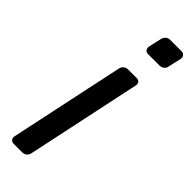

<svg xmlns="http://www.w3.org/2000/svg" viewBox="-244 -733 748 748"><g transform="rotate(45 130.5 -358.5)"><path d="M35.2 0Q25 0 19.7 -6.4Q14.4 -12.7 16.4 -22.9L117.1 -497.1Q119.1 -507.3 127 -513.6Q135 -520 145.2 -520H192.6Q202.7 -520 207.5 -513.6Q212.3 -507.3 210.3 -497.1L109.7 -22.9Q107.7 -12.7 100.2 -6.4Q92.7 0 82.6 0ZM158.1 -617.3Q147.9 -617.3 143.1 -623.6Q138.2 -630 139.4 -640.2L151.6 -693.7Q153.6 -703.9 161.1 -710.7Q168.7 -717.5 178.9 -717.5H241.4Q251.6 -717.5 257.2 -710.7Q262.8 -703.9 260.8 -693.7L248.6 -640.2Q247.4 -630 239.2 -623.6Q230.9 -617.3 220.7 -617.3Z"/></g></svg>

Font: Rubik Light
Style: Italic
Weight: 300
Italic angle: -12°
Designer: Hubert and Fischer
Foundry: Hubert and Fischer
Version: Version 2.300;gftools[0.9.30]